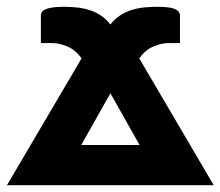

<svg xmlns="http://www.w3.org/2000/svg" viewBox="-40 -546 650 566"><path d="M371.5 -118.5 285.5 -271 199.5 -118.5ZM590 0H-19.5L200.5 -374Q183 -398.5 159 -408.8Q135 -419 113.5 -419H80.5V-500Q80.5 -506.5 84 -511.2Q87.5 -516 95.5 -519.2Q103.5 -522.5 116.5 -524.2Q129.5 -526 148.5 -526Q165.5 -526 184.2 -524.2Q203 -522.5 221 -517.2Q239 -512 255.5 -501.5Q272 -491 285.5 -474Q299 -491 315.5 -501.5Q332 -512 350 -517.2Q368 -522.5 386.5 -524.2Q405 -526 422.5 -526Q460.5 -526 475.5 -519.5Q490.5 -513 490.5 -500V-419H457.5Q435.5 -419 411.8 -408.8Q388 -398.5 370.5 -374Z"/></svg>

Font: Lato ExtraBold
Style: Regular
Weight: 800
Designer: Lukasz Dziedzic with Adam Twardoch and Botio Nikoltchev
Foundry: tyPoland Lukasz Dziedzic
Version: Version 2.015; 2015-08-06; http://www.latofonts.com/